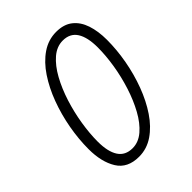

<svg xmlns="http://www.w3.org/2000/svg" viewBox="-213 -861 986 986"><g transform="rotate(-45 279.5 -368.5)"><path d="M215.5 9.5Q132.5 9.5 96 -49.5Q59.5 -108.5 59.5 -201.5Q59.5 -274 73.2 -350.2Q87 -426.5 113.2 -497Q139.5 -567.5 177 -623.8Q214.5 -680 262.5 -712.8Q310.5 -745.5 367.5 -745.5Q423 -745.5 457.2 -718.2Q491.5 -691 507.5 -642.8Q523.5 -594.5 523.5 -532Q523.5 -460 509.8 -384Q496 -308 469.8 -237.8Q443.5 -167.5 406 -111.8Q368.5 -56 320.5 -23.2Q272.5 9.5 215.5 9.5ZM223 -45Q266.5 -45 303.8 -77Q341 -109 370.2 -162.2Q399.5 -215.5 420.2 -280.2Q441 -345 451.8 -412Q462.5 -479 462.5 -537.5Q462.5 -611.5 437.5 -650.8Q412.5 -690 360 -690Q316.5 -690 279.2 -658Q242 -626 212.5 -572.5Q183 -519 162.2 -453.8Q141.5 -388.5 130.8 -321.5Q120 -254.5 120 -196Q120 -122.5 145.2 -83.8Q170.5 -45 223 -45Z"/></g></svg>

Font: Epilogue Light
Style: Italic
Weight: 300
Italic angle: -12°
Designer: Tyler Finck
Foundry: Etcetera Type Co
Version: Version 2.111; ttfautohint (v1.8.3)